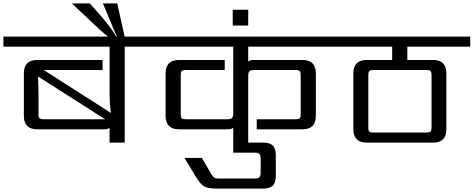

<svg xmlns="http://www.w3.org/2000/svg" viewBox="-40 -837 2780 1127"><path d="M217 -137H577L183 -388Q186 -327 186 -286V-168Q186 -149 192 -143Q198 -137 217 -137ZM852 -622V-563H692V0H603V-87Q592 -78 571 -78H179Q100 -78 100 -157V-406Q100 -485 179 -485H562V-426H217L611 -174Q603 -223 603 -312V-563H-20V-622Z M643 -622H647Q634 -646 586 -765L564 -817H648L694 -612H609Q581 -629 522 -685L382 -817H487L529 -770Q605 -686 643 -622Z M1934 -563H1417V-476Q1428 -485 1449 -485H1735Q1814 -485 1814 -406V-157Q1814 -78 1735 -78H1467V-137H1694Q1714 -137 1719.5 -142.5Q1725 -148 1725 -168V-395Q1725 -414 1719.5 -420Q1714 -426 1694 -426H1451Q1432 -426 1424.5 -419Q1417 -412 1417 -392V0H1329V-87Q1318 -78 1297 -78H1011Q932 -78 932 -157V-406Q932 -485 1011 -485H1279V-426H1052Q1032 -426 1026.5 -420Q1021 -414 1021 -395V-168Q1021 -148 1026.5 -142.5Q1032 -137 1052 -137H1295Q1314 -137 1321.5 -144.5Q1329 -152 1329 -171V-563H812V-622H1934Z M1329 0H1504Q1544 0 1561.5 17.5Q1579 35 1579 75V195Q1579 235 1561.5 252.5Q1544 270 1504 270H1239Q1185 270 1162 259Q1139 248 1113 206L1043 90H1145L1199 183Q1209 199 1217 205Q1225 211 1241 211H1456Q1475 211 1482.5 203.5Q1490 196 1490 178V92Q1490 74 1482.5 66.5Q1475 59 1456 59H1329Z M1326 -687V-780H1417V-687Z M2493 -90V-395Q2493 -414 2487 -420Q2481 -426 2461 -426H2153Q2134 -426 2128 -420Q2122 -414 2122 -395V-90Q2122 -70 2128 -64.5Q2134 -59 2153 -59H2461Q2481 -59 2487 -65Q2493 -71 2493 -90ZM2720 -563H2351V-485H2502Q2580 -485 2580 -406V-79Q2580 0 2502 0H2113Q2034 0 2034 -79V-406Q2034 -485 2113 -485H2262V-563H1894V-622H2720Z"/></svg>

Font: Sarpanch
Style: Regular
Weight: 400
Designer: Manushi Parikh (Devanagari and Latin), Jyotish Sonowal (Devanagari)
Foundry: Indian Type Foundry
Version: Version 2.004;PS 1.0;hotconv 1.0.78;makeotf.lib2.5.61930; tt